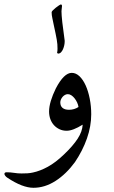

<svg xmlns="http://www.w3.org/2000/svg" viewBox="-93 -704 519 876"><path d="M265.1 -215.8Q263.7 -226.1 258.8 -236.6Q253.9 -247.1 247.1 -255.6Q240.2 -264.2 232.4 -269.3Q224.6 -274.4 216.3 -274.4Q210 -274.4 203.6 -271Q197.3 -267.6 192.6 -262.2Q188 -256.8 185.1 -250.2Q182.1 -243.7 182.1 -236.8Q182.1 -220.2 192.4 -211.7Q202.6 -203.1 221.7 -203.1Q245.6 -203.1 265.1 -215.8ZM323.2 -182.6Q323.2 -127.9 303.7 -72.3Q284.2 -16.6 249 35.6Q209 90.3 160.2 121.6Q111.3 152.8 59.6 152.8Q9.8 152.8 -58.6 107.4Q-64.9 103.5 -68.8 98.4Q-72.8 93.3 -72.8 89.4Q-72.8 82 -62.5 82Q-45.4 82 -28.6 84.7Q-11.7 87.4 4.9 87.4Q19 87.4 32 86.7Q44.9 85.9 57.6 83Q89.8 76.2 125.2 56.9Q160.6 37.6 199.7 0Q239.7 -38.1 261.2 -71Q282.7 -104 284.2 -135.3Q239.7 -107.4 210.9 -107.4Q193.4 -107.4 178.7 -114.3Q164.1 -121.1 153.3 -132.8Q142.6 -144.5 136.7 -160.6Q130.9 -176.8 130.9 -195.3Q130.9 -216.8 138.9 -243.7Q147 -270.5 161.6 -300.3Q198.7 -371.6 234.4 -371.6Q253.4 -371.6 269.8 -356Q286.1 -340.3 297.9 -314.2Q309.6 -288.1 316.4 -253.9Q323.2 -219.7 323.2 -182.6ZM202.1 -514.2Q202.1 -506.8 200.2 -497.6Q198.2 -488.3 194.6 -479.7Q190.9 -471.2 185.3 -465.3Q179.7 -459.5 172.4 -459.5Q167.5 -460.9 167.5 -463.4Q169.4 -470.7 169.4 -481.9Q169.4 -492.7 168.7 -502Q168 -511.2 166 -522.9Q164.1 -534.7 160.6 -551Q157.2 -567.4 151.9 -591.8Q148.9 -608.4 145.8 -621.3Q142.6 -634.3 142.6 -648.4Q142.6 -651.4 148.4 -657.2Q154.3 -663.1 161.6 -668.9Q168.9 -674.8 175.8 -679.2Q182.6 -683.6 184.6 -683.6Q189.9 -683.6 189.9 -676.3Q189.9 -670.9 188.7 -664.8Q187.5 -658.7 187.5 -652.8Q187.5 -620.6 202.1 -518.6Z"/></svg>

Font: XB Zar
Style: Regular
Weight: 400
Designer: Behnam
Foundry: Irmug
Version: Version 8.005 2009